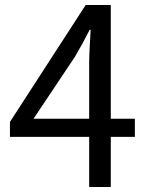

<svg xmlns="http://www.w3.org/2000/svg" viewBox="-20 -753 595 773"><path d="M115 -275 282 -525C303 -561 323 -597 341 -633H345C343 -595 339 -536 339 -500V-275ZM523 -275H426V-733H325L20 -262V-202H339V0H426V-202H523Z"/></svg>

Font: Noto Sans CJK KR Regular
Style: Regular
Weight: 400
Designer: Ryoko NISHIZUKA (kana & ideographs); Paul D. Hunt (Latin, Greek & Cyrillic); Wenlong ZHANG (bopomofo); Sandoll Communica
Foundry: Adobe Systems Incorporated
Version: Version 1.004;PS 1.004;hotconv 1.0.82;makeotf.lib2.5.63406